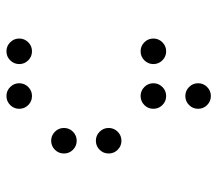

<svg xmlns="http://www.w3.org/2000/svg" viewBox="-59 -635 665 587"><g transform="rotate(-90 273.5 -341.5)"><path d="M312.5 -615.2Q312.5 -599.1 301 -587.6Q289.6 -576.2 273.4 -576.2Q257.3 -576.2 245.8 -587.6Q234.4 -599.1 234.4 -615.2Q234.4 -631.3 245.8 -642.8Q257.3 -654.3 273.4 -654.3Q289.6 -654.3 301 -642.8Q312.5 -631.3 312.5 -615.2ZM449.2 -615.2Q449.2 -599.1 437.7 -587.6Q426.3 -576.2 410.2 -576.2Q394 -576.2 382.6 -587.6Q371.1 -599.1 371.1 -615.2Q371.1 -631.3 382.6 -642.8Q394 -654.3 410.2 -654.3Q426.3 -654.3 437.7 -642.8Q449.2 -631.3 449.2 -615.2ZM175.8 -478.5Q175.8 -462.4 164.3 -450.9Q152.8 -439.5 136.7 -439.5Q120.6 -439.5 109.1 -450.9Q97.7 -462.4 97.7 -478.5Q97.7 -494.6 109.1 -506.1Q120.6 -517.6 136.7 -517.6Q152.8 -517.6 164.3 -506.1Q175.8 -494.6 175.8 -478.5ZM175.8 -341.8Q175.8 -325.7 164.3 -314.2Q152.8 -302.7 136.7 -302.7Q120.6 -302.7 109.1 -314.2Q97.7 -325.7 97.7 -341.8Q97.7 -357.9 109.1 -369.4Q120.6 -380.9 136.7 -380.9Q152.8 -380.9 164.3 -369.4Q175.8 -357.9 175.8 -341.8ZM312.5 -205.1Q312.5 -189 301 -177.5Q289.6 -166 273.4 -166Q257.3 -166 245.8 -177.5Q234.4 -189 234.4 -205.1Q234.4 -221.2 245.8 -232.7Q257.3 -244.1 273.4 -244.1Q289.6 -244.1 301 -232.7Q312.5 -221.2 312.5 -205.1ZM449.2 -205.1Q449.2 -189 437.7 -177.5Q426.3 -166 410.2 -166Q394 -166 382.6 -177.5Q371.1 -189 371.1 -205.1Q371.1 -221.2 382.6 -232.7Q394 -244.1 410.2 -244.1Q426.3 -244.1 437.7 -232.7Q449.2 -221.2 449.2 -205.1ZM312.5 -68.4Q312.5 -52.2 301 -40.8Q289.6 -29.3 273.4 -29.3Q257.3 -29.3 245.8 -40.8Q234.4 -52.2 234.4 -68.4Q234.4 -84.5 245.8 -95.9Q257.3 -107.4 273.4 -107.4Q289.6 -107.4 301 -95.9Q312.5 -84.5 312.5 -68.4Z"/></g></svg>

Font: DatDot Light
Style: Regular
Weight: 300
Designer: GGBot
Version: 1.00